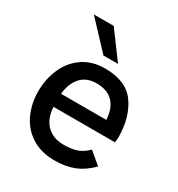

<svg xmlns="http://www.w3.org/2000/svg" viewBox="-167 -799 847 914"><g transform="rotate(30 256.5 -342.0)"><path d="M36.1 -241.2Q36.1 -308.1 61.3 -366Q86.4 -423.8 136.7 -459Q187 -494.1 258.8 -494.1Q375 -494.1 425.8 -422.4Q476.6 -350.6 476.6 -239.7Q476.6 -231.4 475.3 -223.4Q474.1 -215.3 473.6 -212.9H136.2Q137.7 -174.8 152.8 -145Q168 -115.2 196.8 -97.9Q225.6 -80.6 266.1 -80.6Q310.1 -80.6 340.1 -90.8Q370.1 -101.1 396.5 -128.4L461.9 -73.2Q420.9 -31.2 374.3 -12.7Q327.6 5.9 267.1 5.9Q192.4 5.9 140.4 -27.6Q88.4 -61 62.3 -117.4Q36.1 -173.8 36.1 -241.2ZM384.8 -284.7Q382.3 -344.7 350.6 -378.7Q318.8 -412.6 258.8 -412.6Q203.1 -412.6 172.1 -377.2Q141.1 -341.8 136.2 -284.7ZM219.7 -543.5 82.5 -689.9H191.9L299.8 -543.5Z"/></g></svg>

Font: Acari Sans Medium
Style: Regular
Weight: 500
Designer: Alfredo Marco Pradil and Stefan Peev
Foundry: Hanken Design Co.
Version: Version 1.045